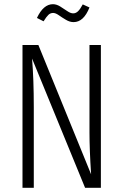

<svg xmlns="http://www.w3.org/2000/svg" viewBox="-20 -901 591 921"><path d="M333 -794.9Q314.9 -794.9 296.4 -805.9Q277.8 -816.9 262.2 -827.9Q246.6 -838.9 234.9 -838.9Q221.7 -838.9 212.2 -829.8Q202.6 -820.8 189 -798.8L157.2 -814.9Q188 -880.9 233.9 -880.9Q251 -880.9 268.8 -869.9Q286.6 -858.9 302.5 -847.9Q318.4 -836.9 331.1 -836.9Q343.8 -836.9 354.2 -846.9Q364.7 -856.9 377 -879.9L409.2 -865.2Q381.3 -794.9 333 -794.9ZM463.9 -685.1V0H388.2L133.8 -620.1Q142.1 -520.5 142.1 -387.2V0H87.9V-685.1H164.1L417 -64.9Q409.2 -184.1 409.2 -266.1V-685.1Z"/></svg>

Font: Fira Sans Compressed Light
Style: Regular
Weight: 300
Width: 1
Designer: Carrois Corporate & Edenspiekermann AG
Foundry: Carrois Corporate GbR & Edenspiekermann AG
Version: Version 4.203;PS 004.203;hotconv 1.0.88;makeotf.lib2.5.64775